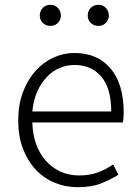

<svg xmlns="http://www.w3.org/2000/svg" viewBox="-20 -768 578 801"><path d="M304 13Q253 13 207.5 -6Q162 -25 128.5 -61Q95 -97 75.5 -148.5Q56 -200 56 -266Q56 -331 75.5 -383Q95 -435 127.5 -471.5Q160 -508 202.5 -527.5Q245 -547 290 -547Q387 -547 441.5 -482Q496 -417 496 -299Q496 -277 493 -257H115Q116 -208 130.5 -167.5Q145 -127 170.5 -98Q196 -69 231.5 -52.5Q267 -36 310 -36Q353 -36 387.5 -48.5Q422 -61 452 -82L474 -39Q442 -19 402 -3Q362 13 304 13ZM444 -303Q444 -400 402.5 -448.5Q361 -497 291 -497Q258 -497 228 -484Q198 -471 174.5 -446Q151 -421 135 -385Q119 -349 115 -303ZM190 -660Q171 -660 158.5 -672.5Q146 -685 146 -703Q146 -722 158.5 -735Q171 -748 190 -748Q209 -748 221.5 -735Q234 -722 234 -703Q234 -685 221.5 -672.5Q209 -660 190 -660ZM391 -660Q371 -660 358.5 -672.5Q346 -685 346 -703Q346 -722 358.5 -735Q371 -748 391 -748Q409 -748 421.5 -735Q434 -722 434 -703Q434 -685 421.5 -672.5Q409 -660 391 -660Z"/></svg>

Font: Kinto Sans Light
Style: Regular
Weight: 300
Designer: Authors: Ryoko NISHIZUKA  (kana & ideographs); Paul D. Hunt (Latin, Greek & Cyrillic); Wenlong ZHANG  (bopomofo); Sandol
Foundry: Adobe Systems Incorporated, ookami Inc.
Version: Version 0.001